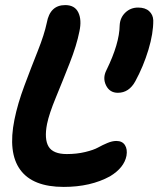

<svg xmlns="http://www.w3.org/2000/svg" viewBox="-20 -692 626 759"><path d="M231.9 46.9Q109.4 46.9 60.1 -20.8Q10.7 -88.4 37.1 -219.2Q49.8 -282.2 76.7 -354Q103.5 -425.8 129.4 -490.7Q155.3 -555.7 165 -602.1Q177.7 -671.9 237.8 -671.9Q275.9 -671.9 289.8 -642.3Q303.7 -612.8 293.9 -567.9Q283.2 -513.2 255.6 -442.9Q228 -372.6 201.2 -307.6Q174.3 -242.7 166 -202.1Q154.3 -142.1 172.1 -112.5Q189.9 -83 244.1 -83Q283.7 -83 316.9 -91.1Q350.1 -99.1 367.7 -108.9Q385.3 -118.7 404.5 -126.7Q423.8 -134.8 439.9 -134.8Q463.4 -134.8 473.9 -118.4Q484.4 -102.1 480 -76.2Q470.7 -28.8 415 4.9Q338.4 46.9 231.9 46.9ZM445.8 -325.2Q413.6 -325.2 399.2 -354.5Q384.8 -383.8 400.9 -415Q452.1 -519.5 453.1 -591.8Q454.6 -622.1 475.3 -642.1Q496.1 -662.1 525.9 -662.1Q554.2 -662.1 569.6 -647.9Q585 -633.8 585.9 -611.8Q586.4 -560.5 566.7 -495.1Q546.9 -429.7 515.1 -371.1Q490.2 -325.2 445.8 -325.2Z"/></svg>

Font: Shantell Sans Bouncy
Style: Italic
Weight: 600
Italic angle: -11.31°
Designer: Stephen Nixon, Anya Danilova, Shantell Martin
Foundry: Arrow Type
Version: Version 1.006;[9816181b4]